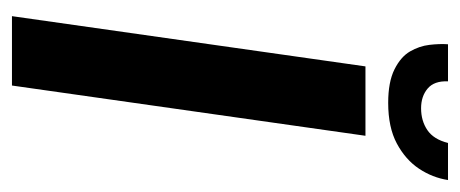

<svg xmlns="http://www.w3.org/2000/svg" viewBox="-244 -525 769 321"><g transform="rotate(90 140.5 -364.5)"><path d="M7 0 91 -591H207L123 0ZM152 -629Q117 -629 96 -639.5Q75 -650 66 -665.5Q57 -681 55 -698Q53 -715 54 -729H116Q115 -706 128 -695Q141 -684 161 -684Q182 -684 197.5 -694.5Q213 -705 219 -729H281Q277 -703 262 -680.5Q247 -658 220 -643.5Q193 -629 152 -629Z"/></g></svg>

Font: Alumni Sans Thin
Style: Bold Italic
Weight: 700
Italic angle: -8°
Version: Version 1.016